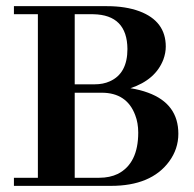

<svg xmlns="http://www.w3.org/2000/svg" viewBox="-20 -606 633 626"><path d="M520.5 -454.1Q520.5 -537.1 434.6 -569.3Q389.6 -585.9 329.1 -585.9H25.4V-559.6H103.5V-26.4H25.4V0H341.8Q472.7 0 531.2 -79.1Q561.5 -120.1 561.5 -169.9Q561.5 -267.6 462.9 -303.7Q436.5 -313.5 405.3 -318.4Q487.3 -345.7 512.7 -412.1Q520.5 -433.6 520.5 -454.1ZM284.2 -559.6Q394.5 -557.6 395.5 -446.3Q395.5 -366.2 337.9 -340.8Q316.4 -331.1 289.1 -331.1H223.6V-559.6ZM311.5 -303.7Q393.6 -303.7 420.9 -230.5Q430.7 -205.1 430.7 -173.8Q430.7 -73.2 364.3 -39.1Q337.9 -26.4 303.7 -26.4H223.6V-303.7Z"/></svg>

Font: Abhaya Libre
Style: Bold
Weight: 700
Designer: Pushpananda Ekanayake, Sol Matas, Pathum Egodawatta
Foundry: Mooniak
Version: Version 1.050 ; ttfautohint (v1.6)